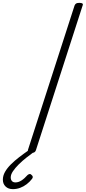

<svg xmlns="http://www.w3.org/2000/svg" viewBox="-112 -1055 599 1342"><path d="M107 14Q92 14 86.5 9Q81 4 83 -6L409 -1016Q413 -1026 420 -1030.5Q427 -1035 443 -1035Q458 -1035 464 -1030.5Q470 -1026 465 -1015L139 -5Q136 4 129 9Q122 14 107 14ZM-22 267Q-54 267 -73 248.5Q-92 230 -92 201Q-92 173 -77 146.5Q-62 120 -36.5 94.5Q-11 69 21.5 44Q54 19 90 -6L133 -4V1Q103 23 73 46.5Q43 70 18.5 94.5Q-6 119 -21.5 142Q-37 165 -37 185Q-37 201 -28.5 210.5Q-20 220 -4 220Q17 220 38 206.5Q59 193 81 168Q87 163 94.5 161.5Q102 160 109 168Q116 174 117 180.5Q118 187 112 195Q96 216 74.5 232.5Q53 249 28.5 258Q4 267 -22 267Z"/></svg>

Font: Playwrite CO ExtraLight
Style: Regular
Weight: 250
Version: Version 1.002